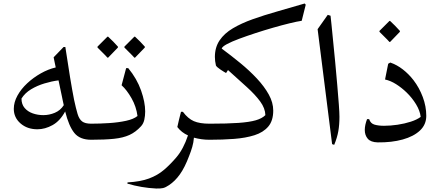

<svg xmlns="http://www.w3.org/2000/svg" viewBox="-20 -800 2514 1099"><path d="M354 -531Q369 -431 381 -358Q393 -285 404 -229Q415 -178 424 -148Q433 -118 450 -105Q467 -92 502 -92Q522 -92 531.5 -78Q541 -64 541 -47Q541 -30 531.5 -15Q522 0 502 0Q437 0 405.5 -39Q374 -78 353 -162Q324 -108 281 -84Q238 -60 194 -60Q136 -60 97.5 -93.5Q59 -127 59 -177Q59 -215 80 -253Q101 -291 136 -323.5Q171 -356 213.5 -380Q256 -404 299 -414Q296 -428 293 -442.5Q290 -457 287 -472L344 -531ZM103 -236Q103 -203 121 -182Q139 -161 167.5 -151Q196 -141 228 -141Q262 -141 294 -154.5Q326 -168 345 -198Q342 -210 339.5 -223Q337 -236 334 -250Q330 -270 325 -292.5Q320 -315 315 -340Q276 -335 234.5 -322.5Q193 -310 158 -289Q123 -268 103 -236Z M714 -410Q764 -349 787.5 -282Q811 -215 811 -162Q811 -137 806 -114.5Q801 -92 787 -77Q757 -44 721 -27.5Q685 -11 632.5 -5.5Q580 0 500 0Q473 0 452 -14.5Q431 -29 431 -45Q430 -63 451.5 -77.5Q473 -92 500 -92Q552 -92 605 -95.5Q658 -99 701.5 -108.5Q745 -118 767 -136Q760 -190 733 -237.5Q706 -285 676 -312L702 -410ZM749 -470Q748 -472 737 -483Q726 -494 713 -507Q700 -520 692 -528V-533L749 -590H753Q767 -577 782 -562Q797 -547 809 -533V-528L753 -470ZM595 -470Q594 -472 583 -483Q572 -494 559 -507Q546 -520 538 -528V-533L595 -590H599Q613 -577 628 -562Q643 -547 655 -533V-528L599 -470Z M873 279Q832 277 790.5 270Q749 263 709 251L710 244Q784 240 833.5 221.5Q883 203 919.5 171.5Q956 140 990 100Q1030 53 1056 -25Q1038 -33 1022.5 -45Q1007 -57 995 -73Q999 -91 1004 -112.5Q1009 -134 1016 -160H1027Q1056 -121 1089.5 -106.5Q1123 -92 1179 -92Q1201 -92 1210 -79Q1219 -66 1219 -46Q1219 -27 1210 -13.5Q1201 0 1179 0Q1156 0 1134 -3Q1112 -6 1090 -12Q1088 15 1080.5 41Q1073 67 1062 94Q1038 158 1010 197.5Q982 237 947 260Q928 273 913 276.5Q898 280 873 279Z M1180 0Q1145 0 1127.5 -14.5Q1110 -29 1110 -46Q1109 -63 1127 -77.5Q1145 -92 1180 -92Q1281 -92 1344.5 -96.5Q1408 -101 1444 -111.5Q1480 -122 1499 -141Q1498 -180 1469.5 -219Q1441 -258 1393 -301.5Q1345 -345 1285 -399L1274 -382Q1261 -389 1241 -402.5Q1221 -416 1216 -425Q1210 -451 1210 -474Q1210 -529 1237 -569Q1264 -609 1313 -638Q1362 -667 1426.5 -690Q1491 -713 1567 -734.5Q1643 -756 1724 -780L1730 -773L1707 -681Q1680 -677 1637 -666.5Q1594 -656 1543.5 -641.5Q1493 -627 1442.5 -610.5Q1392 -594 1349 -578Q1306 -562 1279 -547.5Q1252 -533 1249 -522Q1303 -482 1355.5 -439Q1408 -396 1450.5 -350.5Q1493 -305 1518.5 -259Q1544 -213 1544 -167Q1544 -109 1515.5 -75.5Q1487 -42 1436.5 -26Q1386 -10 1320 -5Q1254 0 1180 0Z M1872 -710Q1874 -690 1877.5 -659Q1881 -628 1885 -583Q1892 -516 1898.5 -446Q1905 -376 1910.5 -313Q1916 -250 1919.5 -202Q1923 -154 1923 -131Q1923 -86 1916.5 -49Q1910 -12 1893 29L1881 25L1798 -633L1856 -715Z M2184 -345 2202 -435 2214 -442Q2252 -429 2286 -402.5Q2320 -376 2347 -341Q2380 -298 2400 -244.5Q2420 -191 2420 -137Q2420 -87 2384 -53Q2348 -19 2285 -1.5Q2222 16 2142 15Q2102 14 2085 -6Q2068 -26 2068 -56Q2068 -84 2081 -118H2093Q2101 -93 2124 -86.5Q2147 -80 2178 -80Q2215 -80 2255.5 -86Q2296 -92 2331.5 -103.5Q2367 -115 2388 -131Q2384 -166 2361.5 -203Q2339 -240 2307 -271Q2279 -298 2247.5 -318Q2216 -338 2184 -345ZM2209 -560Q2208 -562 2197 -573Q2186 -584 2173 -597Q2160 -610 2152 -618V-623L2209 -680H2213Q2227 -667 2242 -652Q2257 -637 2269 -623V-618L2213 -560Z"/></svg>

Font: Bona Nova
Style: Regular
Weight: 400
Designer: Mateusz Machalski
Foundry: Capitalics
Version: Version 4.001; ttfautohint (v1.8.3)